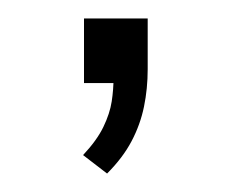

<svg xmlns="http://www.w3.org/2000/svg" viewBox="-20 -90 251 208"><path d="M96 98 70 78Q85 62 92 47.5Q99 33 101 20Q103 7 103 -6L113 0H71V-70H140V-15Q140 6 136 25.5Q132 45 122.5 63Q113 81 96 98Z"/></svg>

Font: Nunito Sans 12pt ExtraLight
Style: Regular
Weight: 200
Designer: Vernon Adams
Foundry: Vernon Adams
Version: Version 3.101;gftools[0.9.27]